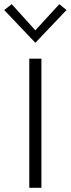

<svg xmlns="http://www.w3.org/2000/svg" viewBox="-35 -898 338 918"><path d="M163 0H105V-617.5H163ZM134 -693.5 -15 -850 21 -878 134 -753 248.5 -878 283 -850Z"/></svg>

Font: Betina Sans Light
Style: Regular
Weight: 300
Designer: Jonathan Pinhorn (font) & Cristiano Sobral (main changes)
Version: Version 2.001;October 6, 2020;FontCreator 13.0.0.2681 64-bit